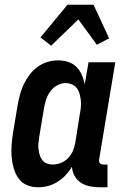

<svg xmlns="http://www.w3.org/2000/svg" viewBox="-20 -783 540 811"><path d="M141 8Q115 8 93 -1.5Q71 -11 57.5 -30.5Q44 -50 37.5 -73.5Q31 -97 29 -121.5Q27 -146 29 -171.5Q31 -197 35 -222L55 -342Q59 -364 65 -386Q71 -408 81 -428.5Q91 -449 105.5 -468Q120 -487 139.5 -501Q159 -515 181 -521.5Q203 -528 225 -528Q247 -528 267.5 -521.5Q288 -515 302.5 -500.5Q317 -486 325.5 -467Q334 -448 338 -427L354 -520H467L399 -111Q398 -107 398.5 -102Q399 -97 402 -94Q405 -91 409 -89.5Q413 -88 418 -88H434V8H402Q380 8 359.5 4Q339 0 322 -11Q305 -22 295 -40Q285 -58 284 -79Q273 -60 257.5 -43.5Q242 -27 223 -15Q204 -3 183 2.5Q162 8 141 8ZM202 -88Q220 -88 237.5 -95Q255 -102 268 -115.5Q281 -129 288 -146Q295 -163 298 -180L317 -300Q320 -315 321.5 -329.5Q323 -344 321.5 -358Q320 -372 316.5 -385.5Q313 -399 305 -410Q297 -421 284 -426.5Q271 -432 257 -432Q239 -432 221.5 -422.5Q204 -413 192.5 -397Q181 -381 175 -363Q169 -345 166 -327L146 -207Q144 -193 142.5 -180Q141 -167 142.5 -154Q144 -141 147.5 -129Q151 -117 158.5 -107Q166 -97 177.5 -92.5Q189 -88 202 -88ZM196 -590 151 -625 265 -763H375L441 -621L389 -594L311 -701Z"/></svg>

Font: Iosevka Curly Slab
Style: Bold Italic
Weight: 700
Italic angle: -9°
Monospace: yes
Designer: Belleve Invis
Foundry: Belleve Invis
Version: Version 22.1.2; ttfautohint (v1.8.4)